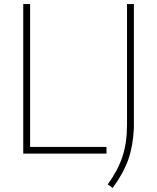

<svg xmlns="http://www.w3.org/2000/svg" viewBox="-20 -760 778 950"><path d="M95 0V-740H129V-33H507V0ZM513 152.5Q563.5 83 586 14.5Q608.5 -54 608.5 -143V-740H642.5V-126.5Q638.5 -38.5 614.8 29.2Q591 97 537.5 170Z"/></svg>

Font: Encode Sans Thin
Style: Regular
Weight: 250
Designer: Multiple Designers
Foundry: Impallari Type
Version: Version 2.000